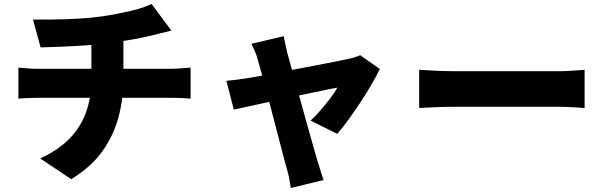

<svg xmlns="http://www.w3.org/2000/svg" viewBox="-20 -829 3030 960"><path d="M145 -731Q184 -731 243.5 -731.5Q303 -732 368.5 -735.5Q434 -739 489 -747Q529 -753 565.5 -760Q602 -767 634 -774.5Q666 -782 692.5 -791Q719 -800 738 -809L837 -676Q806 -669 784 -663Q762 -657 748 -654Q716 -646 681.5 -639Q647 -632 611 -626.5Q575 -621 537 -615Q480 -607 414 -602.5Q348 -598 287 -595.5Q226 -593 183 -592ZM181 -37Q271 -78 327.5 -136Q384 -194 410.5 -268.5Q437 -343 437 -431Q437 -431 437 -450Q437 -469 437 -511.5Q437 -554 437 -626L597 -643Q597 -616 597 -587Q597 -558 597 -530.5Q597 -503 597 -481.5Q597 -460 597 -447Q597 -434 597 -434Q597 -337 573 -245Q549 -153 492 -73Q435 7 336 67ZM72 -491Q95 -489 119 -487Q143 -485 167 -485Q180 -485 219 -485Q258 -485 314 -485Q370 -485 434 -485Q498 -485 562.5 -485Q627 -485 683.5 -485Q740 -485 780.5 -485Q821 -485 836 -485Q847 -485 865.5 -486Q884 -487 903 -488.5Q922 -490 933 -491V-336Q911 -338 886 -339Q861 -340 839 -340Q825 -340 785 -340Q745 -340 688 -340Q631 -340 566 -340Q501 -340 436 -340Q371 -340 314.5 -340Q258 -340 219 -340Q180 -340 168 -340Q146 -340 119 -339Q92 -338 72 -336Z M1399 -648Q1402 -628 1407 -607Q1412 -586 1416 -566Q1426 -531 1439 -483.5Q1452 -436 1467 -382Q1482 -328 1497 -273.5Q1512 -219 1526 -169.5Q1540 -120 1551 -81Q1562 -42 1569 -19Q1572 -11 1577 6.5Q1582 24 1588 42Q1594 60 1598 71L1434 111Q1431 89 1426 63Q1421 37 1414 15Q1407 -9 1396.5 -50Q1386 -91 1372.5 -142.5Q1359 -194 1344.5 -249.5Q1330 -305 1316 -358.5Q1302 -412 1289.5 -457.5Q1277 -503 1268 -533Q1263 -553 1254.5 -572.5Q1246 -592 1237 -610ZM1879 -484Q1863 -451 1838 -407.5Q1813 -364 1783 -318.5Q1753 -273 1723 -231.5Q1693 -190 1666 -160L1533 -226Q1556 -247 1582.5 -277.5Q1609 -308 1632.5 -339Q1656 -370 1667 -391Q1655 -389 1625.5 -383Q1596 -377 1555.5 -368.5Q1515 -360 1467.5 -350Q1420 -340 1372 -329.5Q1324 -319 1280 -309.5Q1236 -300 1202 -292.5Q1168 -285 1149 -281L1112 -425Q1137 -427 1160 -430Q1183 -433 1209 -437Q1221 -439 1251 -444Q1281 -449 1322 -457Q1363 -465 1410.5 -474Q1458 -483 1506 -492Q1554 -501 1597.5 -509.5Q1641 -518 1674 -524.5Q1707 -531 1724 -535Q1739 -538 1754.5 -543Q1770 -548 1781 -553Z M2076 -480Q2096 -479 2127.5 -477Q2159 -475 2192 -474Q2225 -473 2249 -473Q2280 -473 2318.5 -473Q2357 -473 2400 -473Q2443 -473 2487.5 -473Q2532 -473 2575 -473Q2618 -473 2657 -473Q2696 -473 2727.5 -473Q2759 -473 2780 -473Q2814 -473 2847.5 -476Q2881 -479 2903 -480V-289Q2884 -290 2847.5 -292.5Q2811 -295 2780 -295Q2759 -295 2727 -295Q2695 -295 2656 -295Q2617 -295 2574 -295Q2531 -295 2486.5 -295Q2442 -295 2399 -295Q2356 -295 2317.5 -295Q2279 -295 2249 -295Q2206 -295 2156.5 -293Q2107 -291 2076 -289Z"/></svg>

Font: Noto Sans SC Black
Style: Regular
Weight: 900
Designer: Ryoko NISHIZUKA  (kana, bopomofo & ideographs); Paul D. Hunt (Latin, Greek & Cyrillic); Sandoll Communications , Soo-you
Foundry: Adobe
Version: Version 2.004-H2;hotconv 1.0.118;makeotfexe 2.5.65603